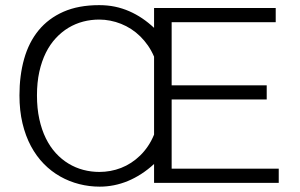

<svg xmlns="http://www.w3.org/2000/svg" viewBox="-20 -701 1149 736"><path d="M1048.5 -54.4H638V-319.8H1002.4V-374H638V-615.8H1036.9V-670.4H570.6V-594.2Q548.9 -614.6 525.2 -630.6Q501.5 -646.6 475.4 -658Q449.3 -669.4 420.8 -675.4Q392.3 -681.3 360.2 -681.3Q280.8 -681.3 223.1 -655.9Q165.5 -630.4 127.9 -584.6Q90.4 -538.8 72.5 -475.2Q54.6 -411.6 54.6 -335.4Q54.6 -276.9 66.2 -228.3Q77.8 -179.7 98.6 -140.9Q119.4 -102.1 148.1 -72.8Q176.8 -43.6 211 -24.4Q245.2 -5.1 283.7 4.7Q322.1 14.5 362.2 14.5Q389.6 14.5 416.9 9.1Q444.1 3.7 470.2 -7.1Q496.2 -17.9 521.5 -34.2Q546.8 -50.5 570.6 -72.4V0H1048.5ZM121.7 -335.4Q121.7 -385 130.7 -425.8Q139.8 -466.6 155.8 -498.8Q171.9 -531.1 194.2 -555Q216.4 -578.9 242.8 -594.7Q269.2 -610.5 299.1 -618.3Q329 -626 360.2 -626Q381.5 -626 402.7 -621.8Q423.9 -617.7 444.1 -609.6Q464.2 -601.6 482.8 -589.6Q501.4 -577.5 517.5 -561.7Q533.6 -545.9 547.2 -526.4Q560.7 -506.8 570.6 -483.8V-185Q560.7 -160.8 547.1 -140.7Q533.5 -120.6 517.2 -104.8Q501 -89 482.6 -77.1Q464.2 -65.1 444.1 -57.3Q424 -49.5 403 -45.7Q382 -41.9 361 -41.9Q329.5 -41.9 299.4 -49.8Q269.4 -57.7 242.8 -73.8Q216.2 -89.8 194 -114Q171.8 -138.2 155.7 -170.9Q139.6 -203.6 130.7 -244.6Q121.7 -285.6 121.7 -335.4Z"/></svg>

Font: SaysetthaMai Thin
Style: Regular
Weight: 100
Designer: John M. Durdin
Foundry: Lao Script for Windows
Version: Version 1.101